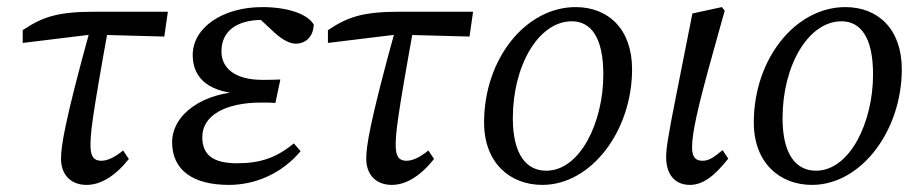

<svg xmlns="http://www.w3.org/2000/svg" viewBox="-20 -508 2589 541"><path d="M44 -387 232 -410H258L443 -405L453 -475H250C145 -475 102 -462 44 -423V-387ZM224 13C263 13 304 -11 343 -60L327 -84C305 -66 284 -55 265 -55C244 -55 235 -68 235 -98C235 -131 237 -164 288 -445L237 -436C160 -158 152 -94 152 -61C152 -15 180 13 224 13Z M625 13C701 13 775 -20 827 -82L808 -104C758 -63 713 -48 648 -48C582 -48 550 -70 550 -122C550 -182 614 -219 716 -219C731 -219 744 -219 756 -218L770 -284C744 -283 743 -283 719 -283C645 -283 604 -314 604 -363C604 -420 646 -452 721 -452C741 -452 758 -450 781 -445L776 -462H704L746 -423C770 -400 793 -385 813 -385C843 -385 863 -406 864 -439C846 -469 790 -488 719 -488C607 -488 523 -430 523 -353C523 -284 573 -246 669 -243L671 -250C554 -249 465 -187 465 -107C465 -30 522 13 625 13Z M904 -387 1092 -410H1118L1303 -405L1313 -475H1110C1005 -475 962 -462 904 -423V-387ZM1084 13C1123 13 1164 -11 1203 -60L1187 -84C1165 -66 1144 -55 1125 -55C1104 -55 1095 -68 1095 -98C1095 -131 1097 -164 1148 -445L1097 -436C1020 -158 1012 -94 1012 -61C1012 -15 1040 13 1084 13Z M1508 13C1646 13 1761 -139 1761 -313C1761 -426 1694 -488 1602 -488C1462 -488 1344 -343 1344 -163C1344 -49 1417 13 1508 13ZM1519 -27C1465 -27 1425 -70 1425 -175C1425 -324 1498 -448 1591 -448C1643 -448 1680 -406 1680 -298C1680 -164 1615 -27 1519 -27Z M1924 13C1961 13 1994 -13 2032 -61L2016 -85C1994 -67 1979 -55 1960 -55C1939 -55 1930 -66 1930 -93C1930 -134 1947 -209 1988 -356L2022 -478L2014 -488L1931 -470L1886 -243C1860 -113 1857 -86 1857 -65C1857 -15 1883 13 1924 13Z M2268 13C2406 13 2521 -139 2521 -313C2521 -426 2454 -488 2362 -488C2222 -488 2104 -343 2104 -163C2104 -49 2177 13 2268 13ZM2279 -27C2225 -27 2185 -70 2185 -175C2185 -324 2258 -448 2351 -448C2403 -448 2440 -406 2440 -298C2440 -164 2375 -27 2279 -27Z"/></svg>

Font: Source Serif 4 Variable
Style: Italic
Weight: 400
Italic angle: -12°
Designer: Frank Grießhammer
Foundry: Adobe Systems Incorporated
Version: Version 4.004;hotconv 1.0.116;makeotfexe 2.5.65601